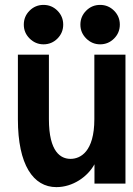

<svg xmlns="http://www.w3.org/2000/svg" viewBox="-20 -746 540 780"><path d="M76.7 -646C76.7 -624 84.5 -605.5 100.1 -589.8C115.7 -574.2 134.8 -565.9 156.7 -565.9C178.7 -565.9 197.8 -573.7 213.4 -589.4C229 -605 236.8 -624 236.8 -646C236.8 -668 229 -687 213.4 -702.6C197.8 -718.3 178.7 -726.1 156.7 -726.1C134.8 -726.1 115.7 -718.3 100.1 -702.6C84.5 -687 76.7 -668 76.7 -646ZM306.6 -646C306.6 -624 314.5 -605.5 330.1 -589.8C345.7 -574.2 364.7 -565.9 386.7 -565.9C408.7 -565.9 427.7 -573.7 443.4 -589.4C459 -605 466.8 -624 466.8 -646C466.8 -668 459 -687 443.4 -702.6C427.7 -718.3 408.7 -726.1 386.7 -726.1C364.7 -726.1 345.7 -718.3 330.1 -702.6C314.5 -687 306.6 -668 306.6 -646ZM489.7 0V-523.9H363.3V-262.2C363.3 -128.4 305.7 -100.6 266.6 -100.6C227.5 -100.6 178.7 -127.4 178.7 -261.7V-523.9H52.7V-261.2C52.7 -76.2 115.2 14.2 209 14.2C275.9 14.2 335.9 -27.8 363.8 -78.6V0Z"/></svg>

Font: Tuffy
Style: Bold
Weight: 700
Designer: Thatcher Ulrich, Karoly Barta, Michael Everson
Version: Version 001.270